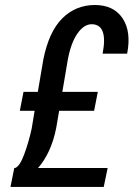

<svg xmlns="http://www.w3.org/2000/svg" viewBox="-20 -741 529 761"><path d="M355.5 -721.2Q430.7 -721.2 465.8 -668.5Q501 -615.7 483.9 -528.3H386.7Q409.2 -645 342.8 -645Q312.5 -644.5 287.1 -608.4Q261.7 -572.3 249 -505.9L227.1 -377H367.7L353 -301.8H214.4L202.6 -232.9Q183.1 -135.3 130.9 -75.2H406.7L391.1 0H21.5L36.6 -75.2H40Q58.6 -82 76.2 -129.9Q93.8 -177.7 105.5 -231L117.2 -301.8H58.6L73.2 -377H129.9L151.9 -505.9Q173.8 -615.2 226.6 -668Q279.3 -720.7 355.5 -721.2Z"/></svg>

Font: RobotoCondensed-Italic
Style: Italic
Weight: 400
Designer: Google
Version: Version 1.200311; 2013